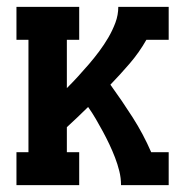

<svg xmlns="http://www.w3.org/2000/svg" viewBox="-20 -540 540 560"><path d="M28 0V-96H63V-424H28V-520H211V-424H175V-283Q192 -300 208 -317.5Q224 -335 239.5 -353Q255 -371 269.5 -390.5Q284 -410 296 -430.5Q308 -451 316.5 -473.5Q325 -496 325 -520H472V-424H407Q386 -387 358.5 -355Q331 -323 302 -293Q336 -246 367 -197.5Q398 -149 421 -96H472V0H333Q333 -21 328 -41Q323 -61 315.5 -80.5Q308 -100 299 -119Q290 -138 280 -156.5Q270 -175 259.5 -193Q249 -211 237 -228Q222 -213 206.5 -198.5Q191 -184 175 -169V-96H211V0Z"/></svg>

Font: Iosevka Curly Slab
Style: Bold
Weight: 700
Monospace: yes
Designer: Belleve Invis
Foundry: Belleve Invis
Version: Version 22.1.2; ttfautohint (v1.8.4)